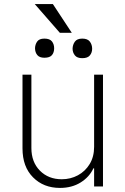

<svg xmlns="http://www.w3.org/2000/svg" viewBox="-20 -910 612 937"><path d="M439.3 -193.5V-545.5H482.6V0H439.3V-88.4H435.7Q416.5 -46.5 373.8 -19.7Q331 7.1 272.7 7.1Q192.5 7.1 141.2 -44.6Q89.8 -96.2 89.8 -185.7V-545.5H133.2V-187.5Q133.2 -119.3 174.7 -77.2Q216.3 -35.2 281.6 -35.2Q324.2 -35.2 360.1 -54.5Q396 -73.9 417.6 -109.4Q439.3 -144.9 439.3 -193.5ZM237.9 -890.3 330.3 -750H272L149.5 -890.3ZM334.2 -671.9Q334.5 -691.4 345.2 -706.5Q355.8 -721.6 381.4 -721.6Q407.7 -721.6 418.7 -706.7Q429.7 -691.8 429.7 -671.9Q429.7 -653.4 418.7 -639.7Q407.7 -626.1 381.4 -626.1Q356.5 -626.1 345.5 -639.7Q334.5 -653.4 334.2 -671.9ZM150.9 -674.4Q151.3 -692.5 161.2 -707Q171.2 -721.6 196.7 -721.6Q223 -721.6 233.7 -707.7Q244.3 -693.9 244.3 -674.4Q244.3 -654.1 233.7 -641.2Q223 -628.2 196.7 -628.2Q172.9 -628.2 162.1 -641.2Q151.3 -654.1 150.9 -674.4Z"/></svg>

Font: Inter Extra Light BETA
Style: Regular
Weight: 200
Designer: Rasmus Andersson
Foundry: rsms
Version: Version 3.011;git-f93a4a705